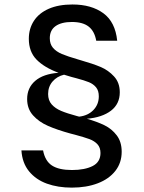

<svg xmlns="http://www.w3.org/2000/svg" viewBox="-20 -828 640 856"><path d="M522.5 -151.5Q522.5 -102 494.2 -66Q466 -30 415.8 -10.8Q365.5 8.5 300 8.5Q238.5 8.5 189.2 -9.2Q140 -27 109.5 -64.2Q79 -101.5 75.5 -157.5H172Q181 -110 211.8 -90Q242.5 -70 301 -70Q358 -70 393 -87.8Q428 -105.5 428 -146Q428 -170 414.5 -184.8Q401 -199.5 378.8 -207.8Q356.5 -216 314 -227.5Q296.5 -232 294.5 -232.5Q234.5 -249 194 -266.8Q153.5 -284.5 127.2 -313.8Q101 -343 101 -386.5Q101 -436.5 137 -467.5Q173 -498.5 241 -503.5Q177.5 -527 143 -562.2Q108.5 -597.5 108.5 -655Q108.5 -700 131 -734.8Q153.5 -769.5 197.2 -788.8Q241 -808 303 -808Q387.5 -808 440.8 -769Q494 -730 502.5 -646.5H409Q401.5 -689 375.2 -709.5Q349 -730 300.5 -730Q254 -730 228 -711.8Q202 -693.5 202 -657.5Q202 -631.5 216.2 -614.8Q230.5 -598 256 -587.2Q281.5 -576.5 328 -563L343 -558.5Q394 -544 428.5 -529.5Q463 -515 488.5 -487.2Q514 -459.5 514 -416.5Q514 -364.5 474.8 -334.5Q435.5 -304.5 367.5 -298.5Q413 -285.5 445.8 -269.5Q478.5 -253.5 500.5 -224.5Q522.5 -195.5 522.5 -151.5ZM323.5 -310.5 333 -308Q372.5 -312.5 396.5 -337.5Q420.5 -362.5 420.5 -398.5Q420.5 -424 408.2 -438.8Q396 -453.5 376.5 -461.5Q357 -469.5 319.5 -479.5Q312.5 -481 298.5 -485Q287.5 -488 265.5 -495Q234 -487.5 214.2 -464.5Q194.5 -441.5 194.5 -409Q194.5 -380.5 210.5 -362.5Q226.5 -344.5 252.8 -333.5Q279 -322.5 323.5 -310.5Z"/></svg>

Font: SplineSansMono30
Style: Regular
Weight: 400
Designer: Eben Sorkin, Mirko Velimirovic
Foundry: Sorkin Type
Version: Version 1.000